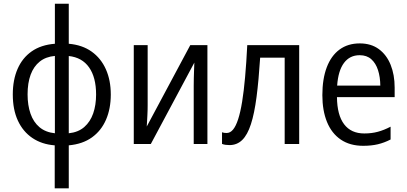

<svg xmlns="http://www.w3.org/2000/svg" viewBox="-20 -780 2204 1040"><path d="M352.5 -759.8V-543Q425.8 -536.6 476.3 -500.5Q526.9 -464.4 553.5 -404.8Q580.1 -345.2 580.1 -268.1Q580.1 -191.4 554.2 -131.6Q528.3 -71.8 477.8 -35.6Q427.2 0.5 352.5 7.3V240.2H276.4V7.3Q206.5 2 155.5 -32.5Q104.5 -66.9 76.9 -126.5Q49.3 -186 49.3 -268.6Q49.3 -347.2 75.2 -406.7Q101.1 -466.3 151.6 -501.7Q202.1 -537.1 277.3 -543V-759.8ZM277.3 -477.1Q228 -472.7 195.3 -446.5Q162.6 -420.4 146 -375.5Q129.4 -330.6 129.4 -268.6Q129.4 -210 145.3 -164.3Q161.1 -118.7 193.8 -91.1Q226.6 -63.5 277.3 -58.1ZM352.5 -476.6V-58.1Q403.8 -63.5 436.5 -92Q469.2 -120.6 484.9 -166Q500.5 -211.4 500.5 -268.1Q500.5 -360.8 462.6 -414.8Q424.8 -468.8 352.5 -476.6Z M779.8 -535.6V-211.9Q779.8 -199.7 779.5 -184.8Q779.3 -169.9 778.3 -154.3Q777.3 -138.7 776.6 -123.3Q775.9 -107.9 774.9 -94.7L1010.7 -535.6H1103.5V0H1029.3V-315.4Q1029.3 -333.5 1029.8 -356.2Q1030.3 -378.9 1031.2 -401.4Q1032.2 -423.8 1032.7 -440.9L796.9 0H704.6V-535.6Z M1600.6 0H1522V-467.8H1389.2Q1381.3 -344.2 1369.6 -254.6Q1357.9 -165 1339.1 -107.2Q1320.3 -49.3 1292 -21.7Q1263.7 5.9 1223.1 5.9Q1211.4 5.9 1201.2 4.4Q1190.9 2.9 1182.6 -0.5V-63.5Q1188 -61.5 1194.3 -60.5Q1200.7 -59.6 1207.5 -59.6Q1227.1 -59.6 1242.4 -78.1Q1257.8 -96.7 1270 -134.3Q1282.2 -171.9 1291.5 -228.8Q1300.8 -285.6 1307.6 -362.3Q1314.5 -439 1319.3 -535.6H1600.6Z M1928.7 -544.9Q1990.2 -544.9 2032.2 -513.9Q2074.2 -482.9 2095.9 -429Q2117.7 -375 2117.7 -305.7V-253.9H1805.2Q1806.2 -156.7 1844 -106.9Q1881.8 -57.1 1953.1 -57.1Q1993.2 -57.1 2026.6 -66.2Q2060.1 -75.2 2095.7 -93.8V-24.4Q2061.5 -6.8 2026.6 1.5Q1991.7 9.8 1947.3 9.8Q1875.5 9.8 1825.9 -23.9Q1776.4 -57.6 1751.2 -119.4Q1726.1 -181.2 1726.1 -264.6Q1726.1 -352.5 1750 -415.5Q1773.9 -478.5 1819.3 -511.7Q1864.7 -544.9 1928.7 -544.9ZM1928.2 -481Q1874.5 -481 1843.3 -439.2Q1812 -397.5 1806.2 -316.4H2040Q2039.6 -362.8 2027.6 -400.1Q2015.6 -437.5 1991.2 -459.2Q1966.8 -481 1928.2 -481Z"/></svg>

Font: Open Sans SemiCondensed
Style: Regular
Weight: 400
Width: 4
Designer: Monotype Design Team
Foundry: Monotype Imaging Inc.
Version: Version 3.000